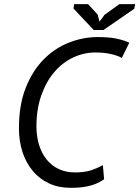

<svg xmlns="http://www.w3.org/2000/svg" viewBox="-20 -890 669 922"><path d="M480 -29Q446 -6 408 3Q370 12 320 12Q261 12 215 -9.5Q169 -31 137 -69.5Q105 -108 88 -160Q71 -212 71 -274Q71 -387 104 -469.5Q137 -552 191 -606Q245 -660 312.5 -686Q380 -712 449 -712Q506 -712 542 -704Q578 -696 601 -685L565 -612Q545 -623 512.5 -630.5Q480 -638 438 -638Q382 -638 330.5 -613.5Q279 -589 240 -543Q201 -497 178 -431Q155 -365 155 -283Q155 -235 167.5 -194.5Q180 -154 203.5 -124.5Q227 -95 261.5 -78.5Q296 -62 340 -62Q387 -62 418 -72.5Q449 -83 474 -97ZM477 -746H430L333 -849L336 -870H403L449 -820L458 -786L482 -819L553 -870H629L625 -848Z"/></svg>

Font: PT Sans
Style: Italic
Weight: 400
Italic angle: -12°
Designer: A.Korolkova, O.Umpeleva, V.Yefimov
Foundry: ParaType Ltd
Version: Version 2.003W OFL